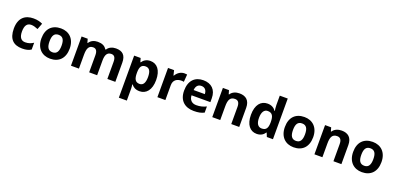

<svg xmlns="http://www.w3.org/2000/svg" viewBox="13 -2011 6932 3371"><g transform="rotate(20 3479.0 -326.0)"><path d="M300 -56C376 -56 420 -68 466 -97V-224C420 -194 375 -177 313 -177C239 -177 197 -228 197 -337C197 -447 235 -502 313 -502C353 -502 392 -489 439 -470L483 -585C442 -605 388 -622 313 -622C154 -622 45 -536 45 -336C45 -142 137 -56 300 -56Z M1088 -340C1088 -521 978 -622 825 -622C660 -622 559 -521 559 -340C559 -158 669 -56 822 -56C986 -56 1088 -158 1088 -340ZM711 -340C711 -448 744 -502 823 -502C903 -502 936 -448 936 -340C936 -232 903 -176 824 -176C744 -176 711 -232 711 -340Z M1852 -622C1789 -622 1724 -598 1691 -542H1678C1648 -597 1592 -622 1512 -622C1449 -622 1386 -598 1353 -542H1345L1325 -612H1211V-66H1360V-323C1360 -439 1386 -503 1469 -503C1525 -503 1551 -463 1551 -385V-66H1700V-340C1700 -445 1730 -503 1809 -503C1865 -503 1891 -463 1891 -385V-66H2040V-422C2040 -562 1976 -622 1852 -622Z M2497 -622C2418 -622 2371 -585 2342 -541H2335L2314 -612H2193V174H2342V-46C2342 -72 2339 -100 2334 -126H2342C2371 -90 2414 -56 2493 -56C2616 -56 2703 -154 2703 -340C2703 -525 2620 -622 2497 -622ZM2449 -503C2519 -503 2551 -449 2551 -342C2551 -235 2519 -177 2451 -177C2368 -177 2342 -235 2342 -341V-357C2344 -455 2371 -503 2449 -503Z M3131 -622C3058 -622 3000 -576 2968 -520H2961L2939 -612H2826V-66H2975V-344C2975 -447 3049 -483 3126 -483C3139 -483 3160 -481 3170 -478L3181 -618C3169 -620 3146 -622 3131 -622Z M3485 -622C3331 -622 3227 -526 3227 -335C3227 -146 3343 -56 3507 -56C3591 -56 3645 -68 3699 -95V-210C3638 -181 3584 -167 3514 -167C3430 -167 3381 -218 3378 -302H3730V-374C3730 -533 3636 -622 3485 -622ZM3486 -516C3556 -516 3589 -467 3590 -401H3381C3387 -480 3428 -516 3486 -516Z M4161 -622C4093 -622 4028 -598 3993 -542H3985L3965 -612H3851V-66H4000V-323C4000 -439 4027 -503 4118 -503C4179 -503 4206 -463 4206 -385V-66H4355V-422C4355 -562 4278 -622 4161 -622Z M4681 -56C4760 -56 4807 -92 4836 -137H4842L4871 -66H4985V-826H4836V-651C4836 -608 4843 -563 4847 -542H4842C4812 -587 4763 -622 4685 -622C4560 -622 4475 -525 4475 -338C4475 -153 4559 -56 4681 -56ZM4733 -175C4665 -175 4626 -229 4626 -336C4626 -443 4665 -501 4731 -501C4819 -501 4846 -443 4846 -337V-321C4844 -223 4815 -175 4733 -175Z M5637 -340C5637 -521 5527 -622 5374 -622C5209 -622 5108 -521 5108 -340C5108 -158 5218 -56 5371 -56C5535 -56 5637 -158 5637 -340ZM5260 -340C5260 -448 5293 -502 5372 -502C5452 -502 5485 -448 5485 -340C5485 -232 5452 -176 5373 -176C5293 -176 5260 -232 5260 -340Z M6070 -622C6002 -622 5937 -598 5902 -542H5894L5874 -612H5760V-66H5909V-323C5909 -439 5936 -503 6027 -503C6088 -503 6115 -463 6115 -385V-66H6264V-422C6264 -562 6187 -622 6070 -622Z M6913 -340C6913 -521 6803 -622 6650 -622C6485 -622 6384 -521 6384 -340C6384 -158 6494 -56 6647 -56C6811 -56 6913 -158 6913 -340ZM6536 -340C6536 -448 6569 -502 6648 -502C6728 -502 6761 -448 6761 -340C6761 -232 6728 -176 6649 -176C6569 -176 6536 -232 6536 -340Z"/></g></svg>

Font: Noto Sans Malayalam UI
Style: Bold
Weight: 700
Designer: Jelle Bosma - Monotype Design Team
Foundry: Monotype Imaging Inc.
Version: Version 2.104